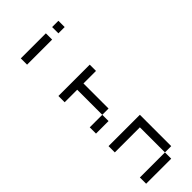

<svg xmlns="http://www.w3.org/2000/svg" viewBox="146 -1854 2708 2708"><g transform="rotate(45 1500.0 -500.0)"><path d="M500 -750H375V-875H500ZM500 -125H375V-625H500Z M1875 -375H1250V-125H1125V-750H1250V-500H1750V-125H1875Z M2750 -125H2875V-625H2250V-125H2125V-750H2750Z"/></g></svg>

Font: Picon
Style: Regular
Weight: 400
Designer: yne
Foundry: yne
Version: Version 21.02.27; git-deadbeef-release